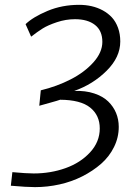

<svg xmlns="http://www.w3.org/2000/svg" viewBox="-20 -768 579 795"><path d="M125 6.8Q90.8 6.8 24.9 1L31.2 -55.2Q90.3 -49.8 119.6 -49.8Q189.5 -49.8 251.2 -71.8Q313 -93.8 353 -137.2Q393.1 -180.7 393.1 -236.3Q393.1 -290.5 353.5 -322.5Q314 -354.5 229 -355Q221.7 -352.1 183.8 -341.6Q146 -331.1 142.6 -330.1L148.9 -394Q215.8 -410.2 272.9 -439.5Q330.1 -468.8 366.9 -510Q403.8 -551.3 403.8 -594.7Q403.8 -640.6 373.5 -664.6Q343.3 -688.5 290.5 -688.5Q252.4 -688.5 215.3 -676Q178.2 -663.6 156.7 -650.1Q135.3 -636.7 108.9 -616.2L85.9 -668Q116.2 -697.3 176.5 -722.7Q236.8 -748 307.6 -748Q334.5 -748 359.1 -742.4Q383.8 -736.8 405.8 -724.9Q427.7 -712.9 443.6 -695.6Q459.5 -678.2 468.8 -652.6Q478 -627 478 -596.2Q478 -531.2 421.6 -475.1Q365.2 -418.9 287.6 -391.6Q334 -393.1 370.1 -381.1Q406.2 -369.1 428 -347.9Q449.7 -326.7 460.7 -300Q471.7 -273.4 471.7 -242.7Q471.7 -198.7 452.1 -159.2Q432.6 -119.6 398.7 -89.8Q364.7 -60.1 320.8 -37.8Q276.9 -15.6 226.6 -4.4Q176.3 6.8 125 6.8Z"/></svg>

Font: HaufeMerriweatherSansLt
Style: Italic
Weight: 300
Designer: Eben Sorkin ( eben@eyebytes.com )
Foundry: Eben Sorkin
Version: Version 1.56